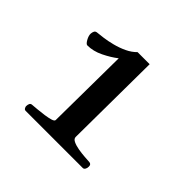

<svg xmlns="http://www.w3.org/2000/svg" viewBox="-121 -981 752 752"><g transform="rotate(45 255.0 -605.5)"><path d="M102.1 -369.1Q95.7 -369.1 92.8 -374.5Q89.8 -379.9 89.8 -383.3Q89.8 -391.1 92.5 -397.2Q95.2 -403.3 102.5 -403.8Q112.3 -404.8 130.1 -406.2Q147.9 -407.7 166.5 -410.4Q185.1 -413.1 197.8 -417Q210.4 -420.9 210.4 -427.2L213.9 -772.5Q189.5 -753.4 156.5 -737.3Q123.5 -721.2 91.3 -721.2Q84.5 -721.2 75.9 -736.3Q67.4 -751.5 67.9 -763.2Q68.4 -771 71.5 -777.3Q74.7 -783.7 84.5 -784.2Q94.7 -785.2 115.5 -787.8Q136.2 -790.5 161.1 -796.9Q186 -803.2 209.5 -814.2Q232.9 -825.2 249 -841.8H315.9L312.5 -435.5Q312.5 -425.3 325.2 -419.2Q337.9 -413.1 356.4 -409.9Q375 -406.7 392.3 -405.5Q409.7 -404.3 418.5 -403.8Q431.6 -403.3 431.2 -389.6Q431.2 -380.9 427.5 -375Q423.8 -369.1 418 -369.1Z"/></g></svg>

Font: Gelasio Medium
Style: Regular
Weight: 500
Designer: Eben Sorkin
Foundry: Eben Sorkin
Version: Version 1.008